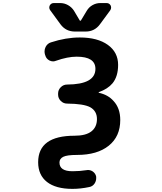

<svg xmlns="http://www.w3.org/2000/svg" viewBox="-20 -1004 1040 1231"><path d="M224.6 36.1Q224.6 -133.8 458 -133.8Q530.3 -133.8 565.9 -161.6Q601.6 -189.5 601.6 -240.7Q601.6 -292 558.6 -316.4Q516.6 -338.9 410.2 -339.8Q386.7 -339.8 369.6 -356.9Q352.5 -374 352.5 -397.5V-404.3Q352.5 -427.7 369.6 -444.8Q386.7 -461.9 410.2 -461.9Q591.8 -462.9 591.8 -562.5Q591.8 -640.6 471.7 -640.6Q413.1 -640.6 338.9 -614.3Q329.1 -610.4 320.3 -610.4Q308.6 -610.4 296.9 -616.2Q276.4 -627 270.5 -648.4L267.6 -657.2Q265.6 -666 265.6 -674.8Q265.6 -689.5 272.5 -703.1Q284.2 -725.6 306.6 -732.4Q402.3 -763.7 491.2 -763.7Q605.5 -763.7 671.4 -716.3Q737.3 -668.9 737.3 -587.9Q737.3 -513.7 701.2 -469.7Q670.9 -433.6 613.3 -413.1Q612.3 -412.1 612.3 -410.6Q612.3 -409.2 613.3 -409.2Q672.9 -396.5 708 -356.4Q751 -310.5 751 -234.4Q751 -128.9 677.2 -69.8Q603.5 -10.7 474.6 -10.7Q409.2 -10.7 385.3 1.5Q361.3 13.7 361.3 38.1Q361.3 93.8 444.3 93.8Q446.3 93.8 447.3 93.8Q490.2 93.8 535.2 86.9Q540 85.9 543.9 85.9Q560.5 85.9 575.2 95.7Q592.8 108.4 596.7 128.9Q596.7 134.8 596.7 139.6Q596.7 156.2 586.9 171.9Q574.2 191.4 551.8 195.3Q496.1 207 444.3 207Q337.9 207 281.2 162.6Q224.6 118.2 224.6 36.1ZM491.2 -873Q492.2 -871.1 495.1 -871.1Q498 -871.1 499 -873L536.1 -934.6Q549.8 -958 573.2 -971.2Q596.7 -984.4 623 -984.4H663.1Q680.7 -984.4 689.5 -968.8Q692.4 -961.9 692.4 -955.1Q692.4 -946.3 686.5 -937.5L621.1 -848.6Q586.9 -801.8 529.3 -801.8H460Q402.3 -801.8 368.2 -847.7L301.8 -938.5Q295.9 -946.3 295.9 -955.1Q295.9 -961.9 298.8 -968.8Q307.6 -984.4 325.2 -984.4H366.2Q392.6 -984.4 416 -971.2Q439.5 -958 454.1 -935.5Z"/></svg>

Font: Gen Jyuu Gothic Monospace Bold
Style: Bold
Weight: 700
Designer: [Source Han Sans]
Ryoko NISHIZUKA  (kana & ideographs); Paul D. Hunt (Latin, Greek & Cyrillic); Wenlong ZHANG  (bopomofo
Version: Version 1.002.20150607